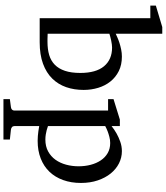

<svg xmlns="http://www.w3.org/2000/svg" viewBox="59 -836 995 1154"><g transform="rotate(90 557.0 -259.5)"><path d="M521 -264.2Q521 -207.5 504.4 -159.4Q487.8 -111.3 452.9 -75.7Q418 -40 363.5 -20Q309.1 0 233.9 0H89.8V-665H14.2V-698.2L143.1 -736.8H183.1V-457Q191.9 -460.9 206.1 -467.3Q220.2 -473.6 238.5 -479.5Q256.8 -485.4 277.8 -489.7Q298.8 -494.1 320.8 -494.1Q370.1 -494.1 407.5 -475.6Q444.8 -457 470.2 -425.3Q495.6 -393.6 508.3 -351.8Q521 -310.1 521 -264.2ZM418.9 -244.1Q418.9 -338.4 378.7 -386.7Q338.4 -435.1 266.1 -435.1Q257.8 -435.1 246.6 -433.6Q235.4 -432.1 223.9 -429.7Q212.4 -427.2 201.4 -424.3Q190.4 -421.4 183.1 -418.9V-47.9Q191.4 -47.4 200.2 -47.4Q207.5 -46.9 215.8 -46.9H231.9Q276.4 -46.9 311 -57.1Q345.7 -67.4 369.6 -90.8Q393.6 -114.3 406.2 -151.9Q418.9 -189.5 418.9 -244.1Z M980 -233.9Q980 -272.5 970.9 -306.9Q961.9 -341.3 944.3 -367.4Q926.8 -393.6 900.6 -408.7Q874.5 -423.8 840.3 -423.8Q821.3 -423.8 803 -418.9Q784.7 -414.1 770.5 -408.7Q753.9 -402.3 738.3 -394V-49.8Q750 -45.4 763.2 -42Q774.4 -39.1 789.1 -36.6Q803.7 -34.2 819.3 -34.2Q860.4 -34.2 890.6 -50.8Q920.9 -67.4 940.7 -95Q960.4 -122.6 970.2 -158.7Q980 -194.8 980 -233.9ZM1080.1 -248Q1080.1 -189 1062.7 -140.9Q1045.4 -92.8 1012.9 -58.8Q980.5 -24.9 933.3 -6.3Q886.2 12.2 827.1 12.2Q813.5 12.2 797.9 11Q782.2 9.8 769 7.8Q753.4 5.9 738.3 2.9V151.9Q738.3 161.1 744.6 166.5Q751 171.9 760.3 172.9L819.3 179.2V217.8H576.2V179.2L624 172.9Q633.3 171.9 639.2 166.5Q645 161.1 645 151.9V-411.1H576.2V-443.8L699.2 -481.9H738.3V-432.1Q759.8 -449.2 784.2 -462.9Q805.2 -474.6 832.5 -484.4Q859.9 -494.1 889.2 -494.1Q927.7 -494.1 962.4 -476.6Q997.1 -459 1023.2 -426.8Q1049.3 -394.5 1064.7 -349.1Q1080.1 -303.7 1080.1 -248Z"/></g></svg>

Font: Charis SIL Afr
Style: Regular
Weight: 400
Foundry: SIL International
Version: Version 5.000